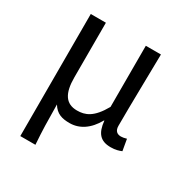

<svg xmlns="http://www.w3.org/2000/svg" viewBox="-171 -678 970 1012"><g transform="rotate(30 314.0 -171.5)"><path d="M92 200H184C178 114 177 66 176 -41C202 2 237 11 282 11C341 11 394 -22 433 -92H435C442 -19 471 13 533 13C563 13 581 7 598 0L586 -69C572 -65 562 -63 552 -63C529 -63 513 -75 513 -106C513 -237 517 -396 519 -543H427V-171C377 -82 332 -66 283 -66C213 -66 184 -115 184 -210V-543H92Z"/></g></svg>

Font: Noto Sans CJK HK
Style: Regular
Weight: 400
Designer: Ryoko NISHIZUKA 西塚涼子 (kana, bopomofo & ideographs); Paul D. Hunt (Latin, Greek & Cyrillic); Sandoll Communications 산돌커뮤니
Foundry: Adobe
Version: Version 2.004;hotconv 1.0.118;makeotfexe 2.5.65603